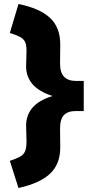

<svg xmlns="http://www.w3.org/2000/svg" viewBox="-20 -728 474 956"><path d="M72 208 29 73Q61 62 79 52.5Q97 43 104.5 26Q112 9 112 -24L110 -102Q110 -154 141 -191Q172 -228 241 -250Q172 -273 141 -310Q110 -347 110 -398L112 -476Q112 -505 104.5 -520Q97 -535 79 -544.5Q61 -554 29 -564L72 -708Q177 -687 228.5 -639.5Q280 -592 280 -507L279 -412Q279 -366 299.5 -345.5Q320 -325 358 -325H397V-175H356Q318 -175 298.5 -155Q279 -135 279 -88L280 7Q280 89 229 137Q178 185 72 208Z"/></svg>

Font: Lexend ExtraBold
Style: Regular
Weight: 800
Designer: Bonnie Shaver-Troup, Thomas Jockin
Foundry: Lexend
Version: Version 1.007; ttfautohint (v1.8.3)